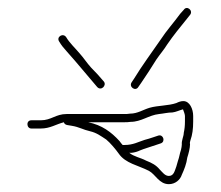

<svg xmlns="http://www.w3.org/2000/svg" viewBox="-20 -483 563 490"><path d="M447 -204C449 -199 452 -191 452 -187V-173C452 -162 451 -153 449 -144C449 -135 443 -125 444 -114C444 -110 443 -106 442 -101C438 -89 438 -83 434 -72L430 -58C426 -48 424 -34 411 -34C401 -34 395 -43 388 -50C378 -62 368 -67 353 -73C338 -81 322 -83 310 -93H316C324 -94 331 -96 337 -99C349 -104 364 -108 378 -113L390 -117C403 -121 397 -141 384 -137L372 -133C364 -130 356 -128 349 -126C333 -121 320 -113 298 -113H293C290 -116 288 -119 285 -123C264 -146 240 -164 205 -171H295C302 -171 308 -171 313 -172C341 -172 359 -189 386 -192C397 -193 408 -196 420 -196C429 -197 439 -202 447 -204ZM448 -225C442 -225 436 -223 430 -220C410 -213 383 -214 362 -208C345 -203 331 -193 312 -193C307 -192 302 -192 295 -192H150C122 -192 111 -176 84 -176H60C54 -176 50 -172 50 -166C50 -160 54 -155 60 -155H84C108 -155 123 -166 143 -171C144 -167 147 -165 151 -164L163 -162C182 -159 192 -152 210 -148C227 -144 237 -136 251 -127C261 -119 276 -101 283 -91C300 -66 333 -61 360 -47C377 -38 386 -13 411 -13C427 -13 440 -24 444 -37C450 -50 456 -65 458 -81C461 -90 465 -105 465 -115C464 -118 465 -122 466 -125C471 -139 473 -154 473 -173V-187C473 -205 464 -225 448 -225ZM333 -261 340 -271C353 -290 366 -310 379 -331C390 -347 397 -354 407 -370C422 -392 440 -414 457 -435L465 -445C474 -456 457 -470 449 -458L440 -448C424 -426 405 -405 390 -382C368 -350 342 -315 322 -282L316 -273C308 -261 326 -249 333 -261ZM131 -377C137 -367 142 -361 151 -351C178 -321 202 -291 228 -261C238 -250 253 -265 245 -275C234 -288 224 -299 212 -311C202 -322 193 -336 183 -347C173 -359 157 -374 149 -388C141 -400 123 -389 131 -377Z"/></svg>

Font: Be Happy
Style: Regular
Weight: 500
Designer: Mew Too
Foundry: Cannot Into Space Fonts
Version: Version 0.9977